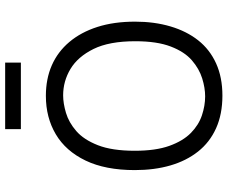

<svg xmlns="http://www.w3.org/2000/svg" viewBox="-89 -781 883 745"><g transform="rotate(-90 352.5 -408.5)"><path d="M354 13Q282 13 227.5 -11.5Q173 -36 137 -81.5Q101 -127 83 -189Q65 -251 65 -327Q65 -441 102 -518Q139 -595 204 -633.5Q269 -672 353 -672Q419 -672 471.5 -649Q524 -626 562 -581Q600 -536 620.5 -472Q641 -408 641 -326Q641 -251 622.5 -188.5Q604 -126 568.5 -81Q533 -36 479 -11.5Q425 13 354 13ZM351 -54Q384 -54 421 -65.5Q458 -77 491 -105.5Q524 -134 544.5 -187.5Q565 -241 565 -325Q565 -426 535 -487Q505 -548 457.5 -576.5Q410 -605 355 -605Q324 -605 287 -594Q250 -583 216.5 -554Q183 -525 161.5 -470Q140 -415 140 -327Q140 -246 159 -193Q178 -140 209 -109.5Q240 -79 277.5 -66.5Q315 -54 351 -54ZM224 -769V-830H482V-769Z"/></g></svg>

Font: Bricolage Grotesque Light
Style: Regular
Weight: 300
Designer: Mathieu Triay
Foundry: Atelier Triay
Version: Version 1.000;gftools[0.9.30]